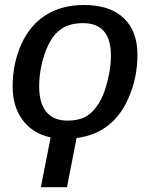

<svg xmlns="http://www.w3.org/2000/svg" viewBox="-20 -558 614 785"><path d="M293 6.3 253.9 207.5H147L187 3.9Q113.8 -12.2 72.8 -66.9Q31.7 -121.6 31.7 -204.6Q31.7 -297.4 66.9 -376.5Q102.1 -455.1 167.2 -496.3Q232.4 -537.6 323.2 -537.6Q429.7 -537.6 485.8 -484.1Q542 -430.7 542 -333.5Q542 -241.7 506.8 -160.6Q476.6 -88.4 423.1 -45.9Q369.6 -3.4 293 6.3ZM433.6 -330.1Q433.6 -463.4 319.3 -463.4Q256.3 -463.4 218.8 -430.7Q193.8 -409.2 176.3 -371.6Q158.7 -334 149.4 -290.3Q140.1 -246.6 140.1 -205.6Q140.1 -136.2 169.4 -100.6Q198.7 -64.9 255.4 -64.9Q298.8 -64.9 326.9 -79.1Q355 -93.3 376 -124Q394 -147.5 406.7 -183.6Q419.4 -219.7 426.5 -258.8Q433.6 -297.9 433.6 -330.1Z"/></svg>

Font: Arimo Medium
Style: Italic
Weight: 500
Italic angle: -12°
Designer: Steve Matteson
Foundry: Monotype Imaging Inc.
Version: Version 1.33